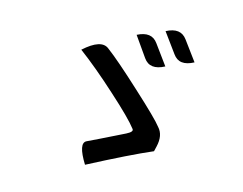

<svg xmlns="http://www.w3.org/2000/svg" viewBox="-76 -838 1153 910"><g transform="rotate(10 500.0 -382.5)"><path d="M520 -681Q589 -709 619 -658L680 -557Q609 -527 579 -579L520 -681ZM652 -722Q721 -751 752 -700L813 -600Q743 -570 713 -621L652 -722ZM697 -152Q588 -116 386 -32Q337 -129 374 -143Q410 -156 553 -212Q588 -226 578 -239Q549 -285 451 -390Q354 -495 274 -566Q360 -631 399 -594Q453 -546 563 -425Q674 -304 696 -269Q724 -233 705 -176Z"/></g></svg>

Font: Swei Half Moon CJK SC
Style: Medium
Weight: 500
Version: Version 2.071